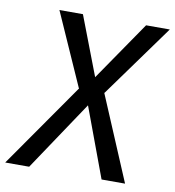

<svg xmlns="http://www.w3.org/2000/svg" viewBox="-111 -759 757 829"><g transform="rotate(10 267.0 -344.5)"><path d="M335.9 -370.1 492.2 0H389.2L275.9 -305.2L71.8 0H-33.2L223.1 -367.2L225.1 -369.1L83 -689H186L285.2 -430.2L462.9 -689H566.9L337.9 -372.1Z"/></g></svg>

Font: FiraSans-Italic
Style: Italic
Weight: 400
Italic angle: -8°
Designer: Carrois Corporate & Edenspiekermann AG
Foundry: Carrois Corporate GbR & Edenspiekermann AG
Version: Version 3.106;PS 003.106;hotconv 1.0.70;makeotf.lib2.5.58329